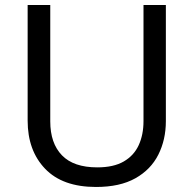

<svg xmlns="http://www.w3.org/2000/svg" viewBox="-20 -734 771 764"><path d="M640 -252Q640 -178 610 -118.5Q580 -59 518.5 -24.5Q457 10 362 10Q229 10 159.5 -62.5Q90 -135 90 -254V-714H180V-251Q180 -164 226.5 -116Q273 -68 367 -68Q432 -68 472.5 -91.5Q513 -115 532 -156.5Q551 -198 551 -252V-714H640Z"/></svg>

Font: hexltamil05
Style: Book
Weight: 400
Designer: Jelle Bosma - Monotype Design Team
Foundry: Monotype Imaging Inc.
Version: Version 2.003